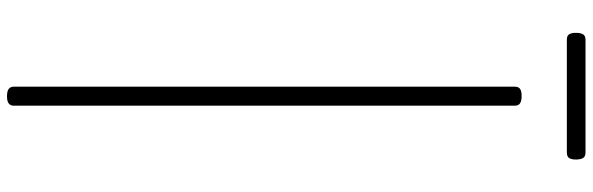

<svg xmlns="http://www.w3.org/2000/svg" viewBox="-578 -1060 1652 535"><g transform="rotate(90 247.5 -792.0)"><path d="M248 14Q233 14 227 9Q221 4 221 -5V-1401Q221 -1411 227 -1415.5Q233 -1420 247 -1420Q261 -1420 267.5 -1415.5Q274 -1411 274 -1401V-5Q274 4 268 9Q262 14 248 14ZM90 -1546Q79 -1546 75 -1552.5Q71 -1559 71 -1571Q71 -1584 75 -1591Q79 -1598 90 -1598H404Q416 -1598 420 -1591Q424 -1584 424 -1571Q424 -1559 420 -1552.5Q416 -1546 404 -1546Z"/></g></svg>

Font: Playwrite BE WAL ExtraLight
Style: Regular
Weight: 250
Version: Version 1.002